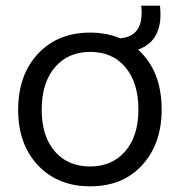

<svg xmlns="http://www.w3.org/2000/svg" viewBox="-20 -648 636 677"><path d="M298 9Q184 9 114 -65Q44 -139 44 -261Q44 -383 113.5 -458Q183 -533 298 -533Q356 -533 404 -513Q490 -520 478 -628H544Q558 -506 467 -473Q550 -398 550 -262Q550 -141 481.5 -66Q413 9 298 9ZM298 -61Q375 -61 421.5 -114.5Q468 -168 468 -262Q468 -356 422.5 -410.5Q377 -465 298 -465Q220 -465 173.5 -410.5Q127 -356 127 -261Q127 -168 173 -114.5Q219 -61 298 -61Z"/></svg>

Font: Mona Sans
Style: Regular
Weight: 400
Designer: Deni Anggara
Foundry: GitHub
Version: Version 2.000;Glyphs 3.2.3 (3260)